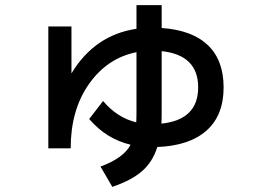

<svg xmlns="http://www.w3.org/2000/svg" viewBox="-20 -657 1040 747"><path d="M511 -637H609V-548Q727 -540 788.5 -481.5Q850 -423 850 -317Q850 -208 783.5 -149Q717 -90 592 -85Q574 -27 532.5 9Q491 45 417 70L371 -9Q461 -42 488 -94Q394 -116 327 -194L381 -264Q436 -199 510 -181Q511 -195 511 -227V-454Q397 -431 326 -330Q255 -229 255 -80H168V-554H258V-373H259Q349 -521 511 -545ZM609 -458V-227Q609 -192 608 -176Q751 -191 751 -317Q751 -443 609 -458Z"/></svg>

Font: Mplus 1p Medium
Style: Regular
Weight: 500
Version: Version 1.061